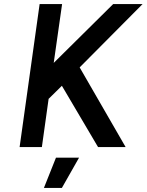

<svg xmlns="http://www.w3.org/2000/svg" viewBox="-20 -720 718 940"><path d="M195 200H283L367 52H254ZM76 0H185L218 -236L283 -300L460 0H595L370 -390L678 -700H534L243 -412L284 -700H174Z"/></svg>

Font: Unageo
Style: SemiBold-Italic
Weight: 600
Designer: Richard Sepsi
Foundry: Richard Sepsi
Version: Version 2.000